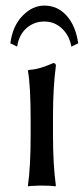

<svg xmlns="http://www.w3.org/2000/svg" viewBox="-20 -665 300 688"><path d="M89.8 -234.9Q89.8 -357.4 80.1 -411.1L82 -414.1Q93.3 -415 103.5 -416.7Q113.8 -418.5 124 -421.6Q134.3 -424.8 139.6 -426.5Q145 -428.2 156.7 -433.1Q168.5 -438 170.9 -439Q180.2 -439 180.2 -429.2Q169.9 -349.1 169.9 -251V-180.2Q169.9 -75.2 180.2 0L178.2 2.9Q164.1 0 129.9 0Q114.3 0 102.1 1Q89.8 1 85.4 2L81.1 2.9L80.1 0Q89.8 -67.9 89.8 -180.2ZM235.8 -498Q228.5 -538.1 201.9 -563Q175.3 -587.9 138.7 -587.9Q102.1 -587.9 75 -564.2Q47.9 -540.5 41.5 -498L17.1 -509.8Q24.9 -571.3 60.5 -608.2Q96.2 -645 138.7 -645Q186 -645 218.5 -609.1Q251 -573.2 260.3 -509.8Z"/></svg>

Font: Linux Biolinum
Style: Regular
Weight: 400
Designer: Philipp H. Poll
Foundry: Philipp H. Poll
Version: Version 0.6.4